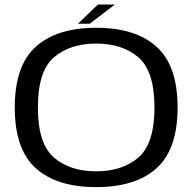

<svg xmlns="http://www.w3.org/2000/svg" viewBox="-20 -800 839 826"><path d="M393.5 5Q224.5 5 134 -76.2Q43.5 -157.5 43.5 -337.5Q43.5 -517.5 134 -599Q224.5 -680.5 393.8 -680.5Q563 -680.5 653.5 -599Q744 -517.5 744 -337.5Q744 -157.5 653.5 -76.2Q563 5 393.5 5ZM393.5 -63Q506.5 -63 575.5 -122.5Q644.5 -182 644.5 -337.5Q644.5 -494 575.5 -553.2Q506.5 -612.5 393.5 -612.5Q280.5 -612.5 211.8 -553.2Q143 -494 143 -337.5Q143 -182 211.8 -122.5Q280.5 -63 393.5 -63ZM315.5 -698 401 -780.5H474L366.5 -698Z"/></svg>

Font: Anybody ExtraExpanded
Style: Regular
Weight: 400
Width: 8
Designer: Tyler Finck
Foundry: Etcetera Type Company
Version: Version 1.010; ttfautohint (v1.8.3) -l 8 -r 50 -G 200 -x 14 